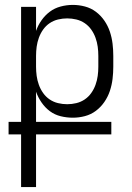

<svg xmlns="http://www.w3.org/2000/svg" viewBox="-20 -548 540 783"><path d="M66 215V0H15V-51H66V-520H127V-422Q135 -445 149.5 -465.5Q164 -486 183.5 -500.5Q203 -515 227.5 -521.5Q252 -528 277 -528Q302 -528 326.5 -521.5Q351 -515 371 -500Q391 -485 405.5 -464Q420 -443 428 -419Q436 -395 439 -370Q442 -345 442 -320V-276Q442 -251 439 -226Q436 -201 428 -177Q420 -153 405.5 -132Q391 -111 371 -96Q351 -81 326.5 -74.5Q302 -68 277 -68Q252 -68 227.5 -74Q203 -80 183.5 -94.5Q164 -109 149.5 -130Q135 -151 127 -174V-51H434V0H127V215ZM254 -123Q273 -123 291.5 -127.5Q310 -132 325.5 -142.5Q341 -153 352 -168.5Q363 -184 369.5 -202Q376 -220 378.5 -238.5Q381 -257 381 -276V-320Q381 -339 378.5 -357.5Q376 -376 369.5 -394Q363 -412 352 -427.5Q341 -443 325.5 -453.5Q310 -464 291.5 -468.5Q273 -473 254 -473Q235 -473 216.5 -468.5Q198 -464 182.5 -453.5Q167 -443 156 -427.5Q145 -412 138.5 -394Q132 -376 129.5 -357.5Q127 -339 127 -320V-276Q127 -257 129.5 -238.5Q132 -220 138.5 -202Q145 -184 156 -168.5Q167 -153 182.5 -142.5Q198 -132 216.5 -127.5Q235 -123 254 -123Z"/></svg>

Font: Iosevka Light
Style: Regular
Weight: 300
Monospace: yes
Designer: Belleve Invis
Foundry: Belleve Invis
Version: Version 32.5.0; ttfautohint (v1.8.4)